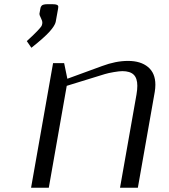

<svg xmlns="http://www.w3.org/2000/svg" viewBox="-20 -879 790 899"><path d="M252 -838.4 240.7 -775.9Q236.8 -758.8 212.6 -731.4Q188.5 -704.1 127 -655.3L105.5 -686.5Q137.7 -715.8 154.3 -733.4Q170.9 -751 173.8 -756.1Q176.8 -761.2 177.7 -767.6Q178.2 -770.5 178.2 -772.9Q178.2 -781.7 171.4 -794.9Q164.6 -808.1 164.6 -813.5Q164.6 -814.9 165 -816.4L168.9 -838.4Q169.9 -843.8 170.9 -846.2Q171.9 -848.6 175 -852.3Q178.2 -856 185.5 -857.7Q192.9 -859.4 203.6 -859.4H224.1Q240.7 -859.4 246.8 -856.4Q252.9 -853.5 252.9 -847.2Q252.9 -844.7 252 -838.4ZM619.1 -436.5Q623 -459.5 623 -477.1Q623 -512.7 606 -529.3Q588.9 -545.9 552.7 -545.9Q539.1 -545.9 513.2 -541.5Q487.3 -537.1 471.2 -532.2L292.5 -477.1L208.5 0H125.5L228.5 -583.5H280.3L295.4 -510.3L458 -569.8Q522 -593.8 579.6 -593.8Q638.7 -593.8 673.1 -565.2Q707.5 -536.6 707.5 -482.4Q707.5 -466.3 704.6 -448.7L625.5 0H542Z"/></svg>

Font: Resagnicto
Style: Italic
Weight: 500
Italic angle: -10°
Version: Version 0.999